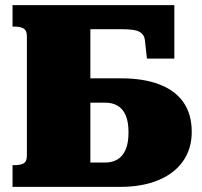

<svg xmlns="http://www.w3.org/2000/svg" viewBox="-20 -730 789 750"><path d="M29 -710H661V-501H554L546 -573Q544 -591 532.5 -600.5Q521 -610 501.5 -613Q482 -616 456 -616H333V-95H391Q418 -95 438.5 -107Q459 -119 470.5 -145Q482 -171 482 -213Q482 -254 471 -279.5Q460 -305 439.5 -317Q419 -329 391 -329H302V-424H454Q540 -424 602 -400.5Q664 -377 696.5 -330.5Q729 -284 729 -215Q729 -149 695 -100.5Q661 -52 598 -26Q535 0 449 0H29V-85H39Q60 -85 72.5 -92Q85 -99 85 -121V-589Q85 -611 72.5 -618.5Q60 -626 39 -626H29Z"/></svg>

Font: Roboto Serif Black
Style: Regular
Weight: 900
Designer: Greg Gazdowicz
Foundry: Commercial Type
Version: Version 1.008